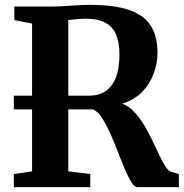

<svg xmlns="http://www.w3.org/2000/svg" viewBox="-20 -770 757 790"><path d="M37 0V-54L112 -65V-673L39 -687.5V-743H182.5Q214.5 -743 241.5 -744.8Q268.5 -746.5 294.2 -748.2Q320 -750 349.5 -750Q452.5 -750 513.5 -728.2Q574.5 -706.5 601.2 -662.8Q628 -619 628 -552Q628 -509.5 612.2 -467Q596.5 -424.5 564.5 -391.5Q532.5 -358.5 483 -343.5Q510 -333.5 532 -310Q554 -286.5 572.5 -255.8Q591 -225 606.5 -193Q622 -161 635.2 -132.5Q648.5 -104 660.5 -85.5Q672.5 -67 684 -63.5L716 -53.5V0H545.5Q533 0 520 -21.2Q507 -42.5 492.8 -76.2Q478.5 -110 463.5 -149Q448.5 -188 432 -224.5Q415.5 -261 398.2 -287Q381 -313 362 -320H37V-376.5H350Q387.5 -376.5 414.8 -395.2Q442 -414 456.8 -451.5Q471.5 -489 471.5 -545.5Q471.5 -593 458.2 -626Q445 -659 414.5 -676Q384 -693 332 -693Q317 -693 304.2 -692Q291.5 -691 281 -689.8Q270.5 -688.5 261 -687.5V-65L351.5 -54V0Z"/></svg>

Font: Merriweather 36pt
Style: Bold
Weight: 700
Designer: Eben Sorkin
Foundry: Eben Sorkin
Version: Version 2.100